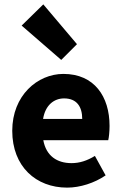

<svg xmlns="http://www.w3.org/2000/svg" viewBox="-20 -846 558 878"><path d="M287 12C346 12 412 -9 463 -44L414 -133C378 -111 344 -100 307 -100C241 -100 191 -133 178 -205H475C478 -217 481 -244 481 -270C481 -405 411 -508 270 -508C151 -508 36 -409 36 -248C36 -84 145 12 287 12ZM177 -302C187 -365 227 -396 273 -396C332 -396 356 -357 356 -302ZM260 -572 332 -644 178 -826 79 -729Z"/></svg>

Font: Giro Sans Regular
Style: Bold
Weight: 700
Designer: Paul D. Hunt
Foundry: Adobe Systems Incorporated
Version: Version 1.000;PS 1.0;hotconv 1.0.88;makeotf.lib2.5.647800